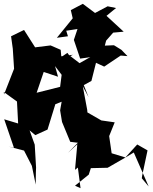

<svg xmlns="http://www.w3.org/2000/svg" viewBox="-43 -935 801 1006"><path d="M700 -1 702 -15 730 -147 676 -178 614 -110 542 -132 529 -222 558 -294 488 -304 415 -346 414 -359 391 -482 421 -426 396 -489 436 -511 460 -606 503 -586 597 -649 563 -646 625 -641 593 -674 554 -698 483 -695 469 -676 423 -694 486 -664 416 -628 374 -604 319 -646 310 -658 233 -605 280 -543 272 -480 149 -449 186 -558 261 -533 243 -597 339 -648 278 -640 275 -674 222 -697 141 -687 83 -778 15 -745 24 -680 32 -555V-578L-22 -440L-23 -453L46 -403L52 -288L-21 -310L30 -161L2 -167L83 -146L124 -66L144 32L145 -31L146 -57L139 -177L112 -252L142 -227L206 -256L247 -389L280 -402L272 -357L282 -296L325 -192L365 -187L313 -134L362 -179L350 -45L365 -57L379 51L350 38L422 -20L433 -54L521 -56L613 -109L658 -136L736 42ZM304 -774 363 -783 344 -726 377 -628 493 -644 513 -722 550 -764 605 -769 515 -852 565 -893 521 -902 455 -867 391 -915 328 -882 338 -839 255 -737 313 -745Z"/></svg>

Font: Hussar Lance
Style: Regular
Weight: 700
Foundry: Cannot Into Space Fonts, PlusOne Fonts
Version: Version 2.27